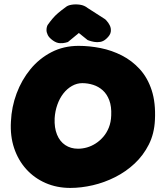

<svg xmlns="http://www.w3.org/2000/svg" viewBox="-20 -870 774 896"><path d="M308 7Q245 7 192.5 -16Q140 -39 102.5 -80.5Q65 -122 46 -178.5Q27 -235 31 -303Q34 -371 57.5 -434Q81 -497 122 -547Q163 -597 220 -626.5Q277 -656 347 -656Q398 -656 450 -645.5Q502 -635 549 -611Q596 -587 632.5 -547Q669 -507 688 -448.5Q707 -390 703 -310Q700 -246 674.5 -195.5Q649 -145 608.5 -107Q568 -69 517.5 -43.5Q467 -18 413 -5.5Q359 7 308 7ZM344 -176Q365 -176 386 -182Q407 -188 426.5 -200.5Q446 -213 462 -231.5Q478 -250 488 -275Q498 -300 499 -331Q501 -373 490 -402Q479 -431 459.5 -448.5Q440 -466 415 -474Q390 -482 364 -482Q339 -482 316 -469Q293 -456 275.5 -433.5Q258 -411 247.5 -381Q237 -351 235 -318Q233 -274 246 -242Q259 -210 284.5 -193Q310 -176 344 -176ZM227 -681Q209 -694 203 -706.5Q197 -719 197 -729.5Q197 -740 199.5 -746.5Q202 -753 202 -753Q215 -771 226 -784Q237 -797 251 -809Q265 -821 287 -837Q296 -845 314.5 -848Q333 -851 353.5 -848Q374 -845 390 -832L471 -780Q471 -780 478.5 -772Q486 -764 492.5 -751Q499 -738 497 -722Q495 -706 476 -689Q463 -677 448 -674.5Q433 -672 419.5 -674.5Q406 -677 397.5 -680Q389 -683 389 -683L348 -716Q336 -706 322 -694.5Q308 -683 297 -674Q297 -674 286.5 -671Q276 -668 260 -668.5Q244 -669 227 -681Z"/></svg>

Font: Sour Gummy Black
Style: Regular
Weight: 900
Version: Version 1.000